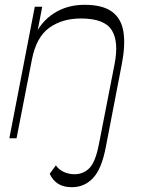

<svg xmlns="http://www.w3.org/2000/svg" viewBox="-20 -576 587 800"><path d="M280 204Q245 204 222.5 190Q200 176 187 148L213 113Q225 131 246 140.5Q267 150 291 150Q327 150 352.5 124.5Q378 99 392 25L410 -65L440 -62L421 36Q404 127 368 165.5Q332 204 280 204ZM19 0 125 -548H156L124 -382L121 -419Q149 -485 204.5 -520.5Q260 -556 332 -556Q408 -556 447 -527Q486 -498 494.5 -442.5Q503 -387 487 -306L428 0H397L457 -307Q476 -402 445.5 -450.5Q415 -499 317 -499Q239 -499 185 -460Q131 -421 113 -328L49 0Z"/></svg>

Font: Savate ExtraLight
Style: Italic
Weight: 200
Italic angle: -11°
Designer: Max Esnée
Foundry: Plomb Type
Version: Version 2.000